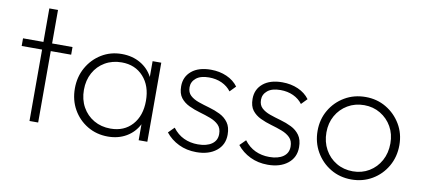

<svg xmlns="http://www.w3.org/2000/svg" viewBox="-64 -882 2455 1112"><g transform="rotate(10 1163.5 -326.0)"><path d="M148 0V-420H28V-465H148V-662H199V-465H319V-420H199V0Z M610 10Q543 10 489.5 -22Q436 -54 405 -108.5Q374 -163 374 -232Q374 -300 405 -355Q436 -410 489 -442.5Q542 -475 608 -475Q670 -475 717.5 -447.5Q765 -420 790 -372V-465H841V0H790V-94Q765 -45 718 -17.5Q671 10 610 10ZM617 -38Q697 -38 744.5 -91Q792 -144 792 -232Q792 -320 743.5 -373.5Q695 -427 616 -427Q561 -427 518 -402Q475 -377 451 -333Q427 -289 427 -233Q427 -176 451.5 -132Q476 -88 519 -63Q562 -38 617 -38Z M1130 10Q1073 10 1026.5 -12.5Q980 -35 949 -74L983 -108Q1011 -71 1048.5 -53.5Q1086 -36 1131 -36Q1183 -36 1213 -57Q1243 -78 1243 -116Q1243 -150 1224 -169Q1205 -188 1174.5 -199.5Q1144 -211 1110.5 -220.5Q1077 -230 1046.5 -244.5Q1016 -259 997 -283.5Q978 -308 978 -351Q978 -407 1019 -441Q1060 -475 1132 -475Q1183 -475 1225 -456.5Q1267 -438 1292 -404L1259 -370Q1238 -398 1204.5 -413.5Q1171 -429 1129 -429Q1079 -429 1053 -407.5Q1027 -386 1027 -354Q1027 -323 1046 -305.5Q1065 -288 1095 -277.5Q1125 -267 1159 -257.5Q1193 -248 1223.5 -233Q1254 -218 1273 -191.5Q1292 -165 1292 -121Q1292 -61 1247.5 -25.5Q1203 10 1130 10Z M1550 10Q1493 10 1446.5 -12.5Q1400 -35 1369 -74L1403 -108Q1431 -71 1468.5 -53.5Q1506 -36 1551 -36Q1603 -36 1633 -57Q1663 -78 1663 -116Q1663 -150 1644 -169Q1625 -188 1594.5 -199.5Q1564 -211 1530.5 -220.5Q1497 -230 1466.5 -244.5Q1436 -259 1417 -283.5Q1398 -308 1398 -351Q1398 -407 1439 -441Q1480 -475 1552 -475Q1603 -475 1645 -456.5Q1687 -438 1712 -404L1679 -370Q1658 -398 1624.5 -413.5Q1591 -429 1549 -429Q1499 -429 1473 -407.5Q1447 -386 1447 -354Q1447 -323 1466 -305.5Q1485 -288 1515 -277.5Q1545 -267 1579 -257.5Q1613 -248 1643.5 -233Q1674 -218 1693 -191.5Q1712 -165 1712 -121Q1712 -61 1667.5 -25.5Q1623 10 1550 10Z M2042 10Q1974 10 1919.5 -22.5Q1865 -55 1833 -110.5Q1801 -166 1801 -234Q1801 -302 1833 -356.5Q1865 -411 1919.5 -443Q1974 -475 2042 -475Q2109 -475 2163 -443Q2217 -411 2249.5 -356.5Q2282 -302 2282 -234Q2282 -165 2250 -109.5Q2218 -54 2163.5 -22Q2109 10 2042 10ZM2042 -38Q2095 -38 2137.5 -63.5Q2180 -89 2204.5 -133.5Q2229 -178 2229 -235Q2229 -290 2204.5 -333Q2180 -376 2137.5 -401.5Q2095 -427 2042 -427Q1988 -427 1945 -401.5Q1902 -376 1877.5 -332.5Q1853 -289 1853 -234Q1853 -178 1877.5 -133.5Q1902 -89 1945 -63.5Q1988 -38 2042 -38Z"/></g></svg>

Font: Outfit ExtraLight
Style: Regular
Weight: 200
Designer: Rodrigo Fuenzalida
Foundry: fragTYPE
Version: Version 1.100; ttfautohint (v1.8.4.7-5d5b);gftools[0.9.27]